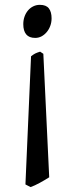

<svg xmlns="http://www.w3.org/2000/svg" viewBox="-20 -489 312 785"><path d="M181.2 235.8Q162.1 248 141.8 259Q121.6 270 105 275.9L84 265.1L106.9 -258.8Q116.7 -266.6 124 -270.3Q131.3 -273.9 144 -277.8L157.2 -269ZM190.9 -414.1Q190.9 -397.5 185.5 -383.1Q180.2 -368.7 170.9 -357.7Q161.6 -346.7 149.7 -340.3Q137.7 -334 124 -334Q99.1 -334 87.2 -348.4Q75.2 -362.8 75.2 -390.1Q75.2 -406.7 80.3 -421.1Q85.4 -435.5 94.5 -446.3Q103.5 -457 116 -463.1Q128.4 -469.2 143.1 -469.2Q168.5 -469.2 179.7 -454.8Q190.9 -440.4 190.9 -414.1Z"/></svg>

Font: Gentium Unicode
Style: Regular
Weight: 400
Version: Version 1.009